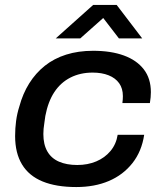

<svg xmlns="http://www.w3.org/2000/svg" viewBox="-20 -743 659 775"><path d="M288 12Q207 12 152 -10.5Q97 -33 69 -79Q41 -125 41 -194Q41 -225 45 -255Q49 -285 58 -313Q72 -365 98 -406.5Q124 -448 161 -477.5Q198 -507 247 -522.5Q296 -538 356 -538Q428 -538 480 -519Q532 -500 560.5 -463Q589 -426 589 -371Q589 -361 588 -350Q587 -339 585 -327H474Q475 -335 475.5 -341.5Q476 -348 476 -355Q476 -386 461 -407Q446 -428 418.5 -439Q391 -450 354 -450Q304 -450 264.5 -430Q225 -410 199.5 -371.5Q174 -333 163 -275Q161 -259 159 -246.5Q157 -234 156 -223.5Q155 -213 155 -202Q155 -160 171 -132Q187 -104 218 -90.5Q249 -77 292 -77Q334 -77 368.5 -91.5Q403 -106 426 -133.5Q449 -161 455 -199H562Q552 -132 514.5 -84.5Q477 -37 419.5 -12.5Q362 12 288 12ZM205 -588 356 -723H451L554 -588H460L380 -692H421L304 -588Z"/></svg>

Font: Archivo SemiExpanded Medium
Style: Italic
Weight: 500
Width: 6
Italic angle: -10°
Designer: Hector Gatti
Foundry: Omnibus-Type
Version: Version 2.001